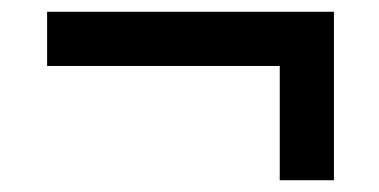

<svg xmlns="http://www.w3.org/2000/svg" viewBox="-20 -369 644 326"><path d="M547 -349V-63H455V-257H60V-349Z"/></svg>

Font: MedMera Sans Semibold
Style: Regular
Weight: 600
Designer: Kasper Nordkvist
Foundry: UNCUT.wtf
Version: Version 1.300